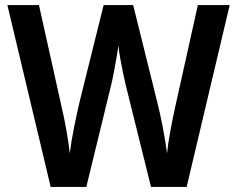

<svg xmlns="http://www.w3.org/2000/svg" viewBox="-20 -734 932 754"><path d="M882 -714 713 0H573L474 -399Q469 -420 463 -448.5Q457 -477 452 -505.5Q447 -534 445 -556Q443 -538 438 -510Q433 -482 427.5 -452Q422 -422 416 -398L319 0H179L9 -714H133L222 -314Q232 -272 241 -221Q250 -170 254 -132Q260 -180 271.5 -237Q283 -294 293 -336L387 -714H503L597 -335Q608 -293 619 -235.5Q630 -178 636 -132Q640 -172 649.5 -222.5Q659 -273 668 -314L757 -714Z"/></svg>

Font: Noto Sans Khmer UI SemiCondensed SemiBold
Style: Regular
Weight: 600
Width: 4
Designer: Danh Hong and the Monotype Design Team
Foundry: Monotype Imaging Inc.
Version: Version 2.002; ttfautohint (v1.8.4.7-5d5b)